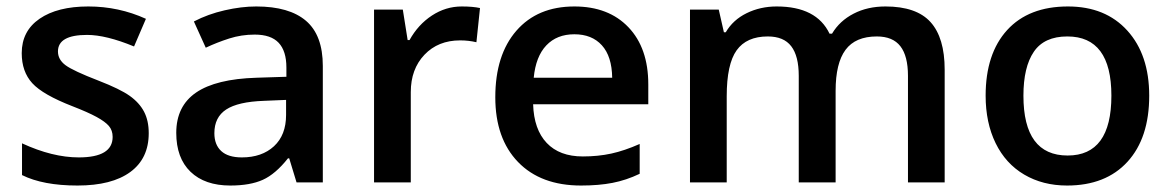

<svg xmlns="http://www.w3.org/2000/svg" viewBox="-20 -570 3661 600"><path d="M444.8 -153.8Q444.8 -74.7 387.2 -32.5Q329.6 9.8 222.2 9.8Q114.3 9.8 48.8 -22.9V-122.1Q144 -78.1 226.1 -78.1Q332 -78.1 332 -142.1Q332 -162.6 320.3 -176.3Q308.6 -189.9 281.7 -204.6Q254.9 -219.2 207 -237.8Q113.8 -273.9 80.8 -310.1Q47.9 -346.2 47.9 -403.8Q47.9 -473.1 103.8 -511.5Q159.7 -549.8 255.9 -549.8Q351.1 -549.8 436 -511.2L398.9 -424.8Q311.5 -460.9 252 -460.9Q161.1 -460.9 161.1 -409.2Q161.1 -383.8 184.8 -366.2Q208.5 -348.6 288.1 -317.9Q355 -292 385.3 -270.5Q415.5 -249 430.2 -220.9Q444.8 -192.9 444.8 -153.8Z M906.7 0 883.8 -75.2H879.9Q840.8 -25.9 801.3 -8.1Q761.7 9.8 699.7 9.8Q620.1 9.8 575.4 -33.2Q530.8 -76.2 530.8 -154.8Q530.8 -238.3 592.8 -280.8Q654.8 -323.2 781.7 -327.1L875 -330.1V-358.9Q875 -410.6 850.8 -436.3Q826.7 -461.9 775.9 -461.9Q734.4 -461.9 696.3 -449.7Q658.2 -437.5 623 -420.9L585.9 -502.9Q629.9 -525.9 682.1 -537.8Q734.4 -549.8 780.8 -549.8Q883.8 -549.8 936.3 -504.9Q988.8 -460 988.8 -363.8V0ZM735.8 -78.1Q798.3 -78.1 836.2 -113Q874 -147.9 874 -210.9V-257.8L804.7 -254.9Q723.6 -252 686.8 -227.8Q649.9 -203.6 649.9 -153.8Q649.9 -117.7 671.4 -97.9Q692.9 -78.1 735.8 -78.1Z M1422.9 -549.8Q1457.5 -549.8 1480 -544.9L1468.8 -438Q1444.3 -443.8 1418 -443.8Q1349.1 -443.8 1306.4 -398.9Q1263.7 -354 1263.7 -282.2V0H1148.9V-540H1238.8L1253.9 -444.8H1259.8Q1286.6 -493.2 1329.8 -521.5Q1373 -549.8 1422.9 -549.8Z M1795.9 9.8Q1669.9 9.8 1598.9 -63.7Q1527.8 -137.2 1527.8 -266.1Q1527.8 -398.4 1593.8 -474.1Q1659.7 -549.8 1774.9 -549.8Q1881.8 -549.8 1943.8 -484.9Q2005.9 -419.9 2005.9 -306.2V-244.1H1646Q1648.4 -165.5 1688.5 -123.3Q1728.5 -81.1 1801.3 -81.1Q1849.1 -81.1 1890.4 -90.1Q1931.6 -99.1 1979 -120.1V-26.9Q1937 -6.8 1894 1.5Q1851.1 9.8 1795.9 9.8ZM1774.9 -462.9Q1720.2 -462.9 1687.3 -428.2Q1654.3 -393.6 1647.9 -327.1H1893.1Q1892.1 -394 1860.8 -428.5Q1829.6 -462.9 1774.9 -462.9Z M2591.3 0H2476.1V-333Q2476.1 -395 2452.6 -425.5Q2429.2 -456.1 2379.4 -456.1Q2313 -456.1 2282 -412.8Q2251 -369.6 2251 -269V0H2136.2V-540H2226.1L2242.2 -469.2H2248Q2270.5 -507.8 2313.2 -528.8Q2356 -549.8 2407.2 -549.8Q2531.7 -549.8 2572.3 -464.8H2580.1Q2604 -504.9 2647.5 -527.3Q2690.9 -549.8 2747.1 -549.8Q2843.8 -549.8 2887.9 -501Q2932.1 -452.1 2932.1 -352.1V0H2817.4V-333Q2817.4 -395 2793.7 -425.5Q2770 -456.1 2720.2 -456.1Q2653.3 -456.1 2622.3 -414.3Q2591.3 -372.6 2591.3 -286.1Z M3571.3 -271Q3571.3 -138.7 3503.4 -64.5Q3435.5 9.8 3314.5 9.8Q3238.8 9.8 3180.7 -24.4Q3122.6 -58.6 3091.3 -122.6Q3060.1 -186.5 3060.1 -271Q3060.1 -402.3 3127.4 -476.1Q3194.8 -549.8 3317.4 -549.8Q3434.6 -549.8 3502.9 -474.4Q3571.3 -398.9 3571.3 -271ZM3178.2 -271Q3178.2 -84 3316.4 -84Q3453.1 -84 3453.1 -271Q3453.1 -456.1 3315.4 -456.1Q3243.2 -456.1 3210.7 -408.2Q3178.2 -360.4 3178.2 -271Z"/></svg>

Font: TypoPRO Open Sans
Style: Regular
Weight: 600
Foundry: Ascender Corporation
Version: Version 1.10